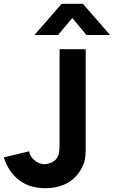

<svg xmlns="http://www.w3.org/2000/svg" viewBox="-20 -980 602 1015"><path d="M162 -795 306 -960H418L562 -795H437L362 -885L287 -795ZM221 15Q135 15 79.2 -29Q23.5 -73 0 -148L134 -180Q138.5 -152.5 163 -132.2Q187.5 -112 215 -112Q234 -112 255.8 -122.5Q277.5 -133 287 -156Q293 -170.5 294 -191.5Q295 -212.5 295 -240V-720H433V-240Q433 -205.5 432.8 -180Q432.5 -154.5 427.8 -132.2Q423 -110 409 -86Q378.5 -33 329.5 -9Q280.5 15 221 15Z"/></svg>

Font: Manrope ExtraLight ExtraBold
Style: Regular
Weight: 800
Version: Version 4.504